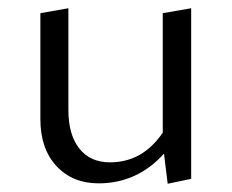

<svg xmlns="http://www.w3.org/2000/svg" viewBox="-20 -440 562 466"><path d="M375 -408 444 -420V-6L387 6L378 -67Q313 5 219 5Q156 5 117 -37Q78 -79 78 -151V-408L146 -420V-173Q146 -113 172.5 -79.5Q199 -46 247 -46Q326 -46 375 -118Z"/></svg>

Font: EauTestInfant
Style: Regular
Weight: 400
Designer: Christian Thalmann (Catharsis Fonts)
Version: Version 0.001;PS 000.001;hotconv 1.0.88;makeotf.lib2.5.64775